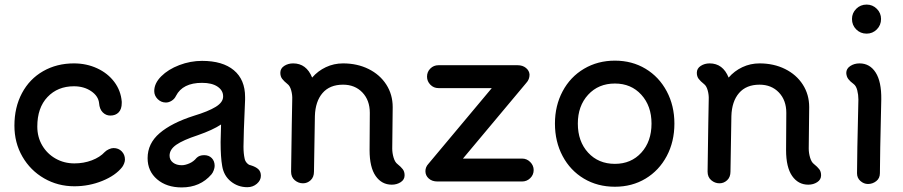

<svg xmlns="http://www.w3.org/2000/svg" viewBox="-20 -792 3946 839"><path d="M43 -243Q43 -323 76 -385Q109 -447 168.5 -481Q228 -515 303 -515Q358 -515 404.5 -493.5Q451 -472 479.5 -434Q508 -396 512 -348V-342Q512 -315 498.5 -301Q485 -287 462 -287Q443 -287 429 -301Q415 -315 413 -341Q410 -372 378.5 -393.5Q347 -415 303 -415Q232 -415 187.5 -368Q143 -321 143 -239Q143 -193 164.5 -156.5Q186 -120 223 -99Q260 -78 305 -78Q346 -78 381.5 -91.5Q417 -105 438 -128Q445 -135 456 -140Q467 -145 476 -145Q498 -145 512 -130.5Q526 -116 526 -95Q526 -87 522.5 -78Q519 -69 514 -62Q485 -25 427 -1.5Q369 22 305 22Q233 22 173 -12.5Q113 -47 78 -107.5Q43 -168 43 -243Z M1120 -24Q1120 -4 1102.5 11Q1085 26 1061 26Q1020 26 989 1Q958 -24 951 -66Q944 -105 944 -171Q944 -196 946 -248Q910 -224 844 -201Q780 -180 750.5 -159.5Q721 -139 721 -112Q721 -93 736 -81.5Q751 -70 774 -70Q789 -70 807.5 -78Q826 -86 839 -102Q851 -114 872 -114Q893 -114 905.5 -101Q918 -88 918 -67Q918 -59 914 -48Q910 -37 904 -30Q855 27 774 27Q708 27 666.5 -8.5Q625 -44 625 -101Q625 -165 677.5 -210Q730 -255 827 -286Q890 -305 922.5 -325Q955 -345 955 -370V-371Q955 -397 930.5 -413.5Q906 -430 863 -430Q778 -430 749 -373Q743 -360 730.5 -352Q718 -344 705 -344Q684 -344 669 -359Q654 -374 654 -394Q654 -428 684.5 -458.5Q715 -489 763.5 -507.5Q812 -526 863 -526Q953 -526 1002 -485Q1051 -444 1051 -368V-356Q1044 -199 1044 -151Q1044 -121 1049 -99Q1051 -88 1059 -79.5Q1067 -71 1075 -70Q1098 -63 1109 -52.5Q1120 -42 1120 -24Z M1748 -26Q1748 -7 1731 4Q1714 15 1692 15Q1648 15 1621.5 -23Q1595 -61 1595 -136L1596 -299Q1596 -354 1563.5 -388Q1531 -422 1479 -422Q1421 -422 1389.5 -385.5Q1358 -349 1356 -285L1352 -42Q1352 -18 1337.5 -4.5Q1323 9 1304 9Q1284 9 1268 -4.5Q1252 -18 1252 -42L1255 -248L1257 -357Q1258 -377 1252.5 -397Q1247 -417 1236 -425Q1221 -437 1213 -447.5Q1205 -458 1205 -474Q1205 -493 1222 -504Q1239 -515 1261 -515Q1319 -515 1344 -453Q1369 -482 1404 -498.5Q1439 -515 1479 -515Q1541 -515 1590.5 -490.5Q1640 -466 1668 -422.5Q1696 -379 1696 -324L1694 -143Q1694 -123 1700 -103Q1706 -83 1717 -75Q1732 -63 1740 -52.5Q1748 -42 1748 -26Z M2262 -99Q2282 -99 2297 -84Q2312 -69 2312 -49Q2312 -28 2297 -13.5Q2282 1 2262 1H1891Q1868 1 1853.5 -12Q1839 -25 1839 -44Q1839 -62 1852 -76L2129 -407H1896Q1875 -407 1860.5 -422Q1846 -437 1846 -457Q1846 -478 1860.5 -492.5Q1875 -507 1896 -507H2242Q2264 -507 2278.5 -495Q2293 -483 2294 -466Q2294 -445 2280 -430L2003 -99Z M2405 -252Q2405 -330 2438.5 -393Q2472 -456 2532 -491.5Q2592 -527 2667 -527Q2742 -527 2801 -491.5Q2860 -456 2893.5 -393Q2927 -330 2927 -252Q2927 -173 2893.5 -110Q2860 -47 2801 -11.5Q2742 24 2667 24Q2591 24 2531.5 -11.5Q2472 -47 2438.5 -110Q2405 -173 2405 -252ZM2827 -252Q2827 -329 2782.5 -378Q2738 -427 2667 -427Q2595 -427 2550 -378Q2505 -329 2505 -252Q2505 -174 2550 -125Q2595 -76 2667 -76Q2738 -76 2782.5 -125Q2827 -174 2827 -252Z M3568 -26Q3568 -7 3551 4Q3534 15 3512 15Q3468 15 3441.5 -23Q3415 -61 3415 -136L3416 -299Q3416 -354 3383.5 -388Q3351 -422 3299 -422Q3241 -422 3209.5 -385.5Q3178 -349 3176 -285L3172 -42Q3172 -18 3157.5 -4.5Q3143 9 3124 9Q3104 9 3088 -4.5Q3072 -18 3072 -42L3075 -248L3077 -357Q3078 -377 3072.5 -397Q3067 -417 3056 -425Q3041 -437 3033 -447.5Q3025 -458 3025 -474Q3025 -493 3042 -504Q3059 -515 3081 -515Q3139 -515 3164 -453Q3189 -482 3224 -498.5Q3259 -515 3299 -515Q3361 -515 3410.5 -490.5Q3460 -466 3488 -422.5Q3516 -379 3516 -324L3514 -143Q3514 -123 3520 -103Q3526 -83 3537 -75Q3552 -63 3560 -52.5Q3568 -42 3568 -26Z M3703 -709Q3703 -735 3721.5 -753.5Q3740 -772 3767 -772Q3793 -772 3811.5 -753.5Q3830 -735 3830 -709Q3830 -682 3811.5 -663.5Q3793 -645 3767 -645Q3740 -645 3721.5 -663.5Q3703 -682 3703 -709ZM3725 -35Q3725 -105 3731 -357Q3731 -378 3726 -397.5Q3721 -417 3710 -425Q3695 -436 3687 -446.5Q3679 -457 3678 -473Q3678 -492 3695.5 -503.5Q3713 -515 3736 -515Q3781 -515 3806.5 -475Q3832 -435 3831 -358Q3825 -102 3825 -35Q3825 -13 3809 -0.5Q3793 12 3773 12Q3755 12 3740 -1Q3725 -14 3725 -35Z"/></svg>

Font: Tsukimi Rounded SemiBold
Style: Regular
Weight: 600
Designer: Takashi Funayama
Foundry: Takashi Funayama
Version: Version 1.032; ttfautohint (v1.8.3)